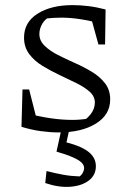

<svg xmlns="http://www.w3.org/2000/svg" viewBox="-20 -511 497 751"><path d="M210 7Q177 7 140 2Q103 -3 64 -15L88 -67Q134 -55 178 -48.5Q222 -42 264 -42Q280 -42 296 -43.5Q312 -45 328 -47L295 -33Q317 -42 334 -63.5Q351 -85 351 -110Q351 -134 331 -152Q311 -170 279.5 -185.5Q248 -201 213 -217.5Q178 -234 146 -253.5Q114 -273 94 -300Q74 -327 74 -364Q74 -424 127 -457.5Q180 -491 264 -491Q294 -491 326.5 -487Q359 -483 393 -474L376 -418Q333 -430 294 -436Q255 -442 219 -442Q203 -442 187.5 -441Q172 -440 154 -438L178 -447Q156 -437 145 -417.5Q134 -398 134 -378Q134 -352 154.5 -332Q175 -312 206.5 -296Q238 -280 273 -264.5Q308 -249 339.5 -230Q371 -211 391 -185Q411 -159 411 -122Q411 -62 355 -27.5Q299 7 210 7ZM64 -15 68 -161H94L131 -15ZM365 -337 327 -475 393 -474 391 -337ZM157 205 162 158Q197 167 227.5 172.5Q258 178 291 179Q299 174 304 164.5Q309 155 309 146Q309 135 299 125Q289 115 265.5 104.5Q242 94 201 82L220 41Q291 57 323 80.5Q355 104 355 139Q355 174 327.5 195Q300 216 255 219.5Q210 223 157 205ZM222 -13H253L232 82H201Z"/></svg>

Font: Piazzolla 24pt Light
Style: Regular
Weight: 300
Designer: Juan Pablo del Peral
Foundry: Huerta Tipografica
Version: Version 2.005